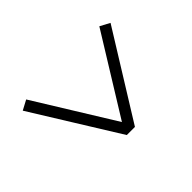

<svg xmlns="http://www.w3.org/2000/svg" viewBox="-137 -707 835 835"><g transform="rotate(45 280.5 -289.0)"><path d="M100 -19 495 -264V-314L100 -559L76 -514L440 -289L76 -64Z"/></g></svg>

Font: Maitree Light
Style: Regular
Weight: 300
Designer: CadsonDemak Team
Foundry: CadsonDemak
Version: Version 1.000;PS 001.000;hotconv 1.0.88;makeotf.lib2.5.64775